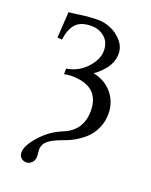

<svg xmlns="http://www.w3.org/2000/svg" viewBox="-129 -513 640 812"><g transform="rotate(20 191.5 -107.0)"><path d="M89.4 228.5Q78.1 228.5 67.6 220.5Q57.1 212.4 57.1 194.3Q57.1 164.6 97.4 119.1Q137.7 73.7 193.4 51.3Q272.9 19 272.9 -69.3Q272.9 -180.7 145 -180.7Q131.3 -180.7 113.3 -176.8V-201.7Q168.5 -211.4 203.1 -250Q237.8 -288.6 237.8 -326.2Q237.8 -366.2 212.4 -387.2Q187 -408.2 153.8 -408.2Q106.9 -408.2 84.5 -385Q62 -361.8 54.7 -311L34.2 -313L41.5 -429.7Q49.8 -429.7 91.3 -435.8Q132.8 -441.9 173.3 -441.9Q198.2 -441.9 226.8 -430.4Q255.4 -418.9 278.1 -393.6Q300.8 -368.2 300.8 -335.9Q300.8 -314.9 292.5 -295.2Q284.2 -275.4 271.2 -261Q258.3 -246.6 248.5 -238Q238.8 -229.5 229.5 -223.6Q284.7 -211.4 315.9 -173.1Q347.2 -134.8 347.2 -83Q347.2 -52.2 336.7 -25.6Q326.2 1 311.3 18.6Q296.4 36.1 275.4 51Q254.4 65.9 238 73.5Q221.7 81.1 204.1 87.4Q162.6 102.1 142.8 118.4Q123 134.8 123 159.7Q123 167 124.3 176.8Q125.5 186.5 125.5 189Q125.5 206.1 115 217.3Q104.5 228.5 89.4 228.5Z"/></g></svg>

Font: Libertinage
Style: l
Weight: 400
Designer: OSP
Foundry: OSP
Version: Version 1.0; 2008; OFL relea